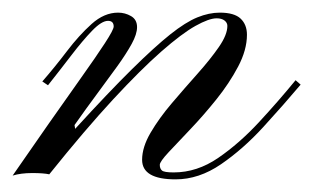

<svg xmlns="http://www.w3.org/2000/svg" viewBox="-67 -284 496 304"><path d="M211 0Q158 0 158 -31Q158 -51 171.5 -74Q185 -97 205 -120.5Q225 -144 245.5 -167Q266 -190 279.5 -209.5Q293 -229 293 -243Q293 -248 288.5 -251.5Q284 -255 276 -255Q264 -255 242.5 -243Q221 -231 188.5 -202.5Q156 -174 112 -126.5Q68 -79 11 -8Q2 -10 -16 -10Q-34 -10 -47 -6Q-18 -48 10 -88Q38 -128 61.5 -161Q85 -194 99 -215.5Q113 -237 113 -242Q113 -251 104 -251Q94 -251 79 -235.5Q64 -220 46 -196.5Q28 -173 9 -149L0 -155Q20 -178 39 -203Q58 -228 78 -246Q98 -264 120 -264Q131 -264 140.5 -258.5Q150 -253 150 -241Q150 -230 141.5 -214.5Q133 -199 119 -179.5Q105 -160 87.5 -136.5Q70 -113 51 -86L52 -80Q105 -138 141.5 -174Q178 -210 202.5 -229.5Q227 -249 245.5 -256.5Q264 -264 281 -264Q304 -264 314 -254.5Q324 -245 324 -229Q324 -205 310 -178.5Q296 -152 275.5 -126.5Q255 -101 234.5 -79.5Q214 -58 200 -43Q186 -28 186 -23Q186 -17 189.5 -14Q193 -11 208 -11Q245 -11 278.5 -34Q312 -57 343 -90.5Q374 -124 401 -157L409 -150Q382 -118 350 -83Q318 -48 283 -24Q248 0 211 0Z"/></svg>

Font: Kapakana
Style: Regular
Weight: 400
Designer: Kousuke Nagai
Version: Version 1.002